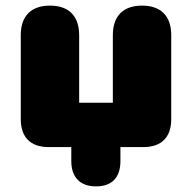

<svg xmlns="http://www.w3.org/2000/svg" viewBox="-20 -524 684 684"><path d="M322 140C379 140 409 108 409 50V0H491C555 0 590 -35 590 -99V-399C590 -467 553 -504 486 -504C419 -504 382 -467 382 -399V-158H262V-399C262 -467 225 -504 158 -504C91 -504 54 -467 54 -399V-99C54 -35 89 0 153 0H234V50C234 108 266 140 322 140Z"/></svg>

Font: SN Pro Black
Style: Regular
Weight: 900
Designer: Tobias Whetton
Foundry: Supernotes
Version: Version 1.001;Glyphs 3.2 (3249)